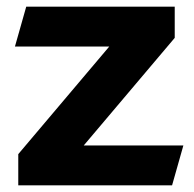

<svg xmlns="http://www.w3.org/2000/svg" viewBox="-20 -558 583 578"><path d="M232 -120 506 -444V-538H59L25 -418H309L35 -94V0H498L532 -120Z"/></svg>

Font: Talent SemiBold
Style: Bold
Weight: 700
Designer: Mike Powis
Version: Version 1.001;hotconv 1.0.109;makeotfexe 2.5.65596